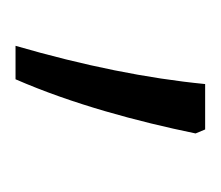

<svg xmlns="http://www.w3.org/2000/svg" viewBox="-38 -110 278 241"><g transform="rotate(90 100.5 11.0)"><path d="M147 -96 142 -108H85C78 -36 62 44 37 130H79C110 59 132 -23 147 -96Z"/></g></svg>

Font: Noto Sans Georgian ExtraCondensed Light
Style: Regular
Weight: 300
Width: 2
Designer: Monotype Design Team, Akaki Razmadze
Foundry: Google LLC
Version: Version 2.005